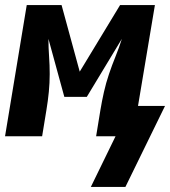

<svg xmlns="http://www.w3.org/2000/svg" viewBox="-30 -540 674 761"><path d="M467 201H330L428 0H351L368 -104Q374 -140 382 -175.5Q390 -211 402 -246.5Q414 -282 428 -316.5Q442 -351 453 -386L314 -156H225L162 -386Q162 -351 164.5 -316.5Q167 -282 167 -246.5Q167 -211 163.5 -175.5Q160 -140 154 -104L137 0H-10L76 -520H214L286 -256L446 -520H584L517 -120H624Z"/></svg>

Font: Iosevka SS04 Hv Ex Obl
Style: Regular
Weight: 900
Width: 7
Italic angle: -9°
Monospace: yes
Designer: Belleve Invis
Foundry: Belleve Invis
Version: Version 19.0.0; ttfautohint (v1.8.4)